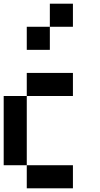

<svg xmlns="http://www.w3.org/2000/svg" viewBox="-20 -1020 540 1040"><path d="M0 -125V-500H125V-125ZM125 -125H375V0H125ZM125 -500V-625H375V-500ZM125 -750V-875H250V-750ZM250 -875V-1000H375V-875Z"/></svg>

Font: GalmuriMono7 Regular
Style: Regular
Weight: 400
Designer: Lee Minseo (quiple)
Version: Version 2.399;hotconv 1.1.1;makeotfexe 2.6.0 DEVELOPMENT